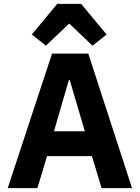

<svg xmlns="http://www.w3.org/2000/svg" viewBox="-20 -976 725 996"><path d="M507 0 457 -166H224L174 0H20L250 -698H438L665 0ZM342 -560H337L260 -295H420ZM401 -956 533 -797 460 -739 339 -854 218 -739 145 -797 277 -956Z"/></svg>

Font: IBM Plex Sans Arabic
Style: Bold
Weight: 700
Designer: Mike Abbink, Paul van der Laan, Pieter van Rosmalen, Wael Morcos, Khajak Apelian
Foundry: Bold Monday
Version: Version 1.2